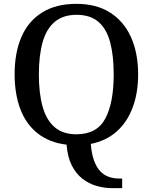

<svg xmlns="http://www.w3.org/2000/svg" viewBox="-20 -745 794 998"><path d="M564 233Q523 233 482.5 221.5Q442 210 408.5 184Q375 158 353 114.5Q331 71 326 7Q236 -4 175.5 -52Q115 -100 85.5 -178.5Q56 -257 56 -359Q56 -470 91 -552Q126 -634 198 -679.5Q270 -725 378 -725Q481 -725 552.5 -679.5Q624 -634 661 -551.5Q698 -469 698 -358Q698 -262 669.5 -186Q641 -110 586.5 -61.5Q532 -13 452 3Q456 55 469 90Q482 125 501 145Q520 165 545 174Q570 183 599 183H615V233ZM377 -47Q484 -47 527.5 -129Q571 -211 571 -358Q571 -456 552.5 -525.5Q534 -595 491.5 -631.5Q449 -668 378 -668Q308 -668 264.5 -631.5Q221 -595 201.5 -525.5Q182 -456 182 -358Q182 -260 201.5 -190.5Q221 -121 264 -84Q307 -47 377 -47Z"/></svg>

Font: Noto Serif Armenian Medium
Style: Regular
Weight: 500
Version: Version 2.007